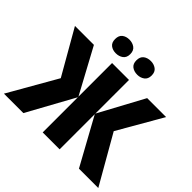

<svg xmlns="http://www.w3.org/2000/svg" viewBox="-217 -1160 1397 1397"><g transform="rotate(45 481.5 -462.0)"><path d="M209 -372 13 -714H208L395 -368V-714H569V-368L756 -714H951L754 -372L967 0H768L569 -362V0H395V-362L196 0H-4ZM287 -853Q287 -890 309 -907Q331 -924 364 -924Q396 -924 419.5 -907Q443 -890 443 -853Q443 -817 419.5 -800Q396 -783 364 -783Q331 -783 309 -800Q287 -817 287 -853ZM506 -853Q506 -890 528.5 -907Q551 -924 585 -924Q616 -924 639.5 -907Q663 -890 663 -853Q663 -817 639.5 -800Q616 -783 585 -783Q551 -783 528.5 -800Q506 -817 506 -853Z"/></g></svg>

Font: Noto Sans Disp ExtBd
Style: Regular
Weight: 800
Designer: Monotype Design Team
Foundry: Monotype Imaging Inc.
Version: Version 2.000;GOOG;noto-source:20170915:90ef993387c0; ttfaut